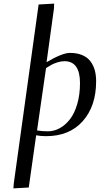

<svg xmlns="http://www.w3.org/2000/svg" viewBox="-20 -749 553 1063"><path d="M54.2 293.9 56.2 267.1 193.8 -724.1 279.8 -729 278.8 -702.1 237.8 -404.8Q325.2 -456.1 367.2 -456.1Q407.2 -456.1 436 -443.6Q464.8 -431.2 481.2 -408.9Q497.6 -386.7 504.9 -359.6Q512.2 -332.5 512.2 -298.8Q512.2 -162.1 438.5 -78.6Q364.7 4.9 234.9 4.9Q205.1 4.9 180.2 0L139.2 289.1ZM185.1 -26.9Q212.4 -22 245.1 -22Q279.3 -22 310.8 -39.3Q342.3 -56.6 367.4 -88.9Q392.6 -121.1 407.7 -173.1Q422.9 -225.1 422.9 -289.1Q422.9 -410.2 336.9 -410.2Q317.9 -410.2 297.4 -403.6Q276.9 -397 264.9 -390.1Q252.9 -383.3 234.9 -372.1Z"/></svg>

Font: Dehuti
Style: Bold-Italic
Weight: 700
Version: Version 1.2